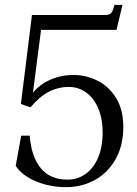

<svg xmlns="http://www.w3.org/2000/svg" viewBox="-20 -762 568 794"><path d="M45 -75.8 67.6 -201H102.9Q109.9 -112.5 149.1 -65.9Q188.2 -19.2 258.6 -19.2Q302.9 -19.2 336.1 -44.3Q369.4 -69.4 387 -113.3Q404.6 -157.2 404.6 -211.8Q404.6 -271.1 386.1 -314.2Q367.5 -357.4 335.8 -379.9Q304.1 -402.5 265.4 -402.5Q220.9 -402.5 182.2 -382.7Q143.6 -362.9 105.9 -318L66.4 -332L112.1 -700H411.4Q424.6 -700 431.8 -702.6Q438.9 -705.2 443.8 -713.9Q448.6 -722.5 453.4 -741.8H486.4L461.9 -638.5H149.8L116.2 -378.6Q131.6 -398.2 155.8 -414.7Q180 -431.1 213.1 -441.6Q246.2 -452 284.1 -452Q334.6 -452 381.6 -429.2Q428.6 -406.5 459.2 -358.1Q489.9 -309.6 489.9 -236.8Q489.9 -160.9 458.4 -104.5Q427 -48.1 373 -18.1Q319 12 252.4 12Q208.8 12 167.8 1.2Q126.9 -9.5 94.8 -29.2Q62.6 -49 45 -75.8Z"/></svg>

Font: Didactic
Style: Regular
Weight: 400
Designer: Tyler Finck
Foundry: Etcetera Type Co
Version: Version 3.007;FEAKit 1.0